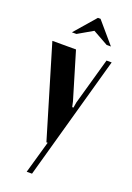

<svg xmlns="http://www.w3.org/2000/svg" viewBox="-162 -743 669 976"><g transform="rotate(20 172.5 -254.5)"><path d="M90.8 -569.8 189.9 -684.1H204.1L301.8 -569.8H278.8L195.8 -616.2L115.2 -569.8ZM12.2 -495.1H140.1L215.8 -242.2L222.2 -212.9H229L233.9 -242.2L305.2 -495.1H333L146 174.8H117.2L167 0H160.2Z"/></g></svg>

Font: Moniqa Black Heading
Style: Regular
Weight: 900
Designer: Rajesh Rajput
Foundry: Rajesh Rajput
Version: Version 1.000